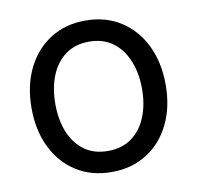

<svg xmlns="http://www.w3.org/2000/svg" viewBox="-67 -608 704 687"><g transform="rotate(-10 285.5 -264.0)"><path d="M285.6 11.7Q212.9 11.7 158 -22.9Q103 -57.6 72.5 -119.6Q42 -181.6 42 -262.7Q42 -344.2 72.5 -406.5Q103 -468.8 158 -503.7Q212.9 -538.6 285.6 -538.6Q358.4 -538.6 413.3 -503.7Q468.3 -468.8 498.8 -406.5Q529.3 -344.2 529.3 -262.7Q529.3 -181.6 498.8 -119.6Q468.3 -57.6 413.3 -22.9Q358.4 11.7 285.6 11.7ZM285.6 -64.9Q336.9 -64.9 372.1 -90.8Q407.2 -116.7 425.3 -161.6Q443.4 -206.5 443.4 -262.7Q443.4 -319.3 425.3 -364.3Q407.2 -409.2 372.1 -435.5Q336.9 -461.9 285.6 -461.9Q234.4 -461.9 199.2 -435.8Q164.1 -409.7 146.2 -364.7Q128.4 -319.8 128.4 -262.7Q128.4 -206.1 146.2 -161.4Q164.1 -116.7 199 -90.8Q233.9 -64.9 285.6 -64.9Z"/></g></svg>

Font: Inter 24pt
Style: Regular
Weight: 400
Designer: Rasmus Andersson
Foundry: rsms
Version: Version 4.001;git-66647c0bb